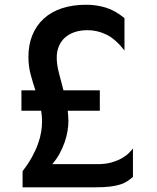

<svg xmlns="http://www.w3.org/2000/svg" viewBox="-20 -798 671 818"><path d="M76.2 -68.8Q100.1 -99.6 116.2 -128.9Q132.3 -158.2 141.8 -184.8Q151.4 -211.4 155.3 -235.6Q159.2 -259.8 159.2 -280.8Q159.2 -292.5 158.2 -303.7Q157.2 -314.9 155.3 -326.2H71.3V-413.1H130.9Q119.6 -446.8 110.4 -481.4Q101.1 -516.1 101.1 -555.7Q101.1 -606.9 117.7 -647.9Q134.3 -689 165.8 -718Q197.3 -747.1 243.2 -762.5Q289.1 -777.8 347.7 -777.8Q390.6 -777.8 430.7 -765.6Q470.7 -753.4 510.3 -720.7V-583Q472.7 -631.3 433.8 -650.4Q395 -669.4 353 -669.4Q322.8 -669.4 298.6 -661.4Q274.4 -653.3 257.3 -638.2Q240.2 -623 231 -601.3Q221.7 -579.6 221.7 -552.7Q221.7 -522.5 231 -487.3Q240.2 -452.1 250.5 -413.1H405.3V-326.2H268.6Q269.5 -314.9 270.5 -304.2Q271.5 -293.5 271.5 -282.2Q271.5 -262.2 267.6 -239Q263.7 -215.8 255.4 -191.9Q247.1 -168 234.1 -144Q221.2 -120.1 202.6 -98.6H394Q429.7 -98.6 455.8 -106.2Q481.9 -113.8 500.2 -124.5Q518.6 -135.3 529.8 -146.7Q541 -158.2 546.4 -165.5V-44.4Q534.7 -34.2 522.2 -25.9Q509.8 -17.6 492.2 -12Q474.6 -6.3 449.7 -3.2Q424.8 0 388.7 0H76.2Z"/></svg>

Font: Tauri
Style: Regular
Weight: 400
Designer: Yvonne Schüttler
Foundry: Yvonne Schüttler
Version: Version 1.003; ttfautohint (v0.93.8-669f) -l 13 -r 13 -G 200